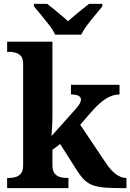

<svg xmlns="http://www.w3.org/2000/svg" viewBox="-20 -976 676 996"><path d="M17 0V-53H29Q44 -53 60.5 -57.5Q77 -62 88.5 -76Q100 -90 100 -118V-646Q100 -673 88 -686Q76 -699 59.5 -703Q43 -707 29 -707H17V-760H252V-374Q252 -356 251 -331.5Q250 -307 248.5 -288.5Q247 -270 247 -270L373 -411Q390 -430 395 -441Q400 -452 400 -459Q400 -486 348 -486V-536H600V-486Q566 -486 532 -465.5Q498 -445 459 -401L396 -329L529 -131Q555 -91 582 -72Q609 -53 633 -53H636V0H622Q567 0 529.5 -2.5Q492 -5 466 -13.5Q440 -22 420.5 -40Q401 -58 381 -89L292 -229L252 -199V-118Q252 -90 263.5 -76Q275 -62 292 -57.5Q309 -53 323 -53H335V0ZM266 -796Q256 -819 235.5 -845.5Q215 -872 193.5 -898Q172 -924 156 -943V-956H225Q246 -940 278.5 -913Q311 -886 333 -866Q348 -880 368 -896.5Q388 -913 408 -929Q428 -945 442 -956H511V-943Q496 -924 474 -898Q452 -872 432 -845.5Q412 -819 401 -796Z"/></svg>

Font: NotoSerif-Bold
Style: Regular
Weight: 700
Designer: Monotype Design Team
Foundry: Monotype Imaging Inc.
Version: Version 2.007; ttfautohint (v1.8) -l 8 -r 50 -G 200 -x 14 -D